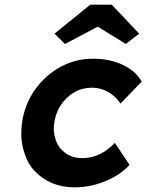

<svg xmlns="http://www.w3.org/2000/svg" viewBox="-20 -791 626 821"><path d="M300 10Q224 10 169 -26Q114 -62 92.5 -114.5Q71 -167 71 -219Q71 -241 74 -265Q85 -344 128.5 -406Q172 -468 237 -504Q302 -540 378 -540Q449 -540 504.5 -514Q560 -488 586 -442L495 -348Q483 -367 464.5 -382.5Q446 -398 422.5 -407Q399 -416 373 -416Q332 -416 298 -396.5Q264 -377 241 -343Q218 -309 212 -265Q210 -252 210 -240Q210 -213 221.5 -184Q233 -155 262 -135Q291 -115 331 -115Q357 -115 381 -122Q405 -129 428 -144Q451 -159 471 -180L534 -86Q495 -43 431 -16.5Q367 10 300 10ZM258 -603 213 -647 366 -771H458L575 -647L518 -603L398 -677Z"/></svg>

Font: Lexend SemBd
Style: Italic
Weight: 600
Italic angle: -8.13011°
Designer: Bonnie Shaver-Troup, Thomas Jockin
Foundry: Lexend
Version: Version 1.007